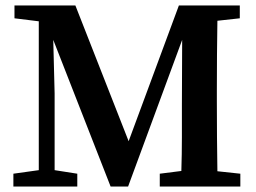

<svg xmlns="http://www.w3.org/2000/svg" viewBox="-20 -683 939 703"><path d="M29 0V-47L122 -60V-605L33 -616V-663H256L451 -166L635 -663H858V-616L776 -607Q775 -545 774.5 -481.5Q774 -418 774 -353V-310Q774 -246 774.5 -182.5Q775 -119 776 -56L860 -47V0H565V-47L644 -57Q646 -119 646 -180.5Q646 -242 646 -299L647 -537L449 0H385L175 -537L180 -341V-60L263 -47V0Z"/></svg>

Font: Source Serif Pro SemiBold
Style: Regular
Weight: 600
Designer: Frank Grießhammer
Foundry: Adobe Systems Incorporated
Version: Version 3.001;hotconv 1.0.111;makeotfexe 2.5.65597